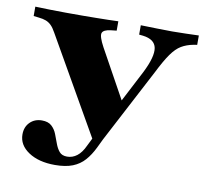

<svg xmlns="http://www.w3.org/2000/svg" viewBox="-69 -647 792 733"><g transform="rotate(10 327.5 -280.0)"><path d="M332.3 -77.4 98.4 -486.3Q88.7 -504 79.4 -512.9Q70.2 -521.8 58.9 -526.2Q47.6 -530.6 30.6 -532.3L10.5 -534.7V-571Q33.1 -570.2 66.1 -569.4Q99.2 -568.5 129 -568.5H141.1H150.8Q173.4 -568.5 198 -568.5Q222.6 -568.5 247.6 -569Q272.6 -569.4 294.4 -569.8Q316.1 -570.2 332.3 -571V-534.7L310.5 -532.3Q281.5 -529 277 -515.7Q272.6 -502.4 293.5 -463.7L409.7 -253.2L371.8 -226.6L460.5 -397.6Q492.7 -462.1 486.7 -494.8Q480.6 -527.4 434.7 -533.1L419.4 -534.7V-571Q454.8 -570.2 483.9 -569.4Q512.9 -568.5 541.1 -568.5Q568.5 -568.5 593.5 -569.4Q618.5 -570.2 644.4 -571V-534.7L629.8 -532.3Q604 -527.4 584.3 -515.7Q564.5 -504 546 -477.8Q527.4 -451.6 503.2 -403.2ZM188.7 11.3Q125.8 11.3 86.3 -14.9Q46.8 -41.1 46.8 -82.3Q46.8 -111.3 64.9 -129.4Q83.1 -147.6 111.3 -147.6Q135.5 -147.6 148.8 -135.5Q162.1 -123.4 169 -105.6Q175.8 -87.9 182.3 -70.2Q188.7 -52.4 198.8 -40.3Q208.9 -28.2 229 -28.2Q250 -28.2 267.3 -41.5Q284.7 -54.8 297.6 -83.1L333.9 -156.5L370.2 -152.4L336.3 -82.3Q321.8 -52.4 303.2 -31.5Q284.7 -10.5 257.3 0.4Q229.8 11.3 188.7 11.3Z"/></g></svg>

Font: Playfair 9pt Black
Style: Regular
Weight: 900
Designer: Claus Eggers Sørensen
Foundry: Claus Eggers Sørensen
Version: Version 2.203